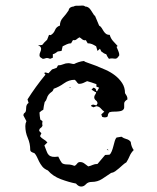

<svg xmlns="http://www.w3.org/2000/svg" viewBox="-20 -691 577 705"><path d="M288 -467Q291 -464 303.5 -460Q316 -456 332.5 -449.5Q349 -443 368 -434.5Q387 -426 402.5 -414Q418 -402 428.5 -386Q439 -370 439 -349Q443 -343 445.5 -338.5Q448 -334 448 -326Q436 -319 436 -311Q436 -303 436 -296.5Q436 -290 429 -285.5Q422 -281 395 -281Q390 -281 382 -279Q376 -273 376 -266.5Q376 -260 364 -260Q361 -260 355 -262L352 -271L363 -281Q356 -286 350 -293Q344 -300 334 -301L323 -297L315 -301V-305L322 -307L334 -304L338 -311Q338 -318 332 -322.5Q326 -327 326 -334Q326 -339 329.5 -343.5Q333 -348 333 -353H330L316 -362L323 -369Q333 -367 333 -358L336 -355L344 -369L334 -373V-382Q315 -389 300 -393Q292 -389 285 -386Q278 -383 269 -383Q264 -386 261.5 -390.5Q259 -395 254 -398Q233 -398 215 -385Q197 -372 177 -365Q175 -357 169.5 -353.5Q164 -350 159 -344Q154 -338 152 -330Q150 -322 144 -316Q142 -309 141 -302Q140 -295 139 -288Q132 -285 125 -278Q125 -271 126 -265Q127 -259 128 -252L136 -246L135 -237L136 -229Q133 -223 128.5 -220.5Q124 -218 124 -210L132 -202L127 -191Q132 -184 140 -179.5Q148 -175 154 -168L143 -157Q148 -145 151 -136Q154 -127 159 -122Q164 -117 172 -115.5Q180 -114 194 -116Q202 -99 207 -93Q212 -87 230 -87Q241 -87 253 -82Q259 -84 263 -90Q267 -96 274 -96Q283 -96 290 -90.5Q297 -85 304 -80Q313 -82 320.5 -85.5Q328 -89 338 -89L366 -122L382 -123Q387 -127 390.5 -136Q394 -145 396.5 -155Q399 -165 401.5 -173.5Q404 -182 408 -186L426 -189Q434 -183 444 -180.5Q454 -178 460 -170Q462 -152 471 -140Q461 -130 456 -118Q451 -106 444 -95Q437 -91 430.5 -85Q424 -79 417 -73Q410 -67 403 -62Q396 -57 388 -56Q372 -45 355 -34Q338 -23 317 -23Q303 -23 295.5 -14.5Q288 -6 278 -6Q268 -6 259 -17Q233 -22 203.5 -33Q174 -44 156 -65Q142 -71 135 -80Q128 -89 123.5 -98Q119 -107 115.5 -115Q112 -123 106 -129Q101 -130 96 -133Q91 -136 91 -141Q91 -164 82 -184.5Q73 -205 73 -228Q73 -238 77 -246L66 -267Q66 -274 71 -277Q76 -280 76 -294Q76 -308 85 -313L81 -326Q110 -372 147 -417L142 -423L147 -425L158 -422L171 -436L188 -442L193 -451Q203 -451 212 -455Q221 -459 231 -459Q236 -459 241.5 -457.5Q247 -456 252 -456Q260 -460 269 -463Q278 -466 288 -467ZM377 -139 372 -142 375 -143 378 -140ZM234 -371H236L240 -369L238 -368ZM250 -667Q255 -670 260 -670Q265 -670 270 -670Q276 -670 282 -670.5Q288 -671 293 -667Q305 -667 313.5 -654Q322 -641 327 -633L328 -635L344 -597Q350 -594 353.5 -588Q357 -582 360.5 -576.5Q364 -571 369 -567Q374 -563 383 -563Q386 -551 394.5 -541Q403 -531 412 -522L408 -519Q411 -511 414.5 -503.5Q418 -496 418 -488Q413 -480 409.5 -477.5Q406 -475 402 -475.5Q398 -476 392.5 -476.5Q387 -477 380 -475Q377 -479 374.5 -483Q372 -487 370 -492Q365 -493 360.5 -496Q356 -499 352 -502L347 -512L338 -504L333 -521Q325 -526 318 -529Q311 -532 302 -532L295 -544L293 -543Q286 -543 281.5 -547Q277 -551 272 -554Q266 -551 261 -546.5Q256 -542 248 -544L241 -532Q233 -532 225.5 -528.5Q218 -525 210 -521L206 -504L192 -502Q188 -499 183.5 -496Q179 -493 174 -492V-479L164 -475Q162 -476 158.5 -477Q155 -478 153 -478Q149 -478 145.5 -476.5Q142 -475 137 -475Q133 -477 129 -480Q125 -483 125 -488Q125 -494 128 -500Q131 -506 131 -512Q131 -517 127 -520.5Q123 -524 119 -526L127 -525L135 -526Q139 -531 143.5 -536Q148 -541 153 -545L160 -563L166 -562Q177 -568 182 -580.5Q187 -593 200 -597Q200 -614 211.5 -626.5Q223 -639 232 -653Q233 -660 238.5 -663.5Q244 -667 250 -667Z"/></svg>

Font: ErikasBuero
Style: Regular
Weight: 400
Designer: Peter Wiegel
Foundry: Peter Wiegel
Version: Version 1.006